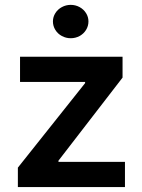

<svg xmlns="http://www.w3.org/2000/svg" viewBox="-20 -761 576 781"><path d="M52.7 -79.1 326.2 -422.9V-427.7H61.5V-530.3H478.5V-445.3L217.8 -107.4V-102.5H488.3V0H52.7ZM195.3 -673.8Q195.3 -691.9 205.1 -707.5Q214.8 -723.1 231.7 -732.2Q248.5 -741.2 267.6 -741.2Q287.1 -741.2 303.7 -732.2Q320.3 -723.1 330.1 -707.5Q339.8 -691.9 339.8 -673.8Q339.8 -655.3 330.1 -639.4Q320.3 -623.5 303.7 -614.5Q287.1 -605.5 267.6 -605.5Q248.5 -605.5 231.7 -614.5Q214.8 -623.5 205.1 -639.4Q195.3 -655.3 195.3 -673.8Z"/></svg>

Font: Pretendard GOV SemiBold
Style: Regular
Weight: 600
Designer: Base glyphs from Inter by Rasmus Andersson; Hangeul glyphs from Noto Sans CJK(Source Han Sans) by Jang Soo-young and Kan
Foundry: Kil Hyung-jin
Version: Version 1.309